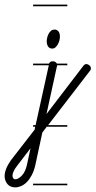

<svg xmlns="http://www.w3.org/2000/svg" viewBox="-143 -562 413 830"><path d="M148 -14H59L40 11L9 155Q3 179 -6.5 196.5Q-16 214 -27.5 225.5Q-39 237 -52 242.5Q-65 248 -77 248Q-99 248 -111 233.5Q-123 219 -123 199Q-123 185 -116.5 168Q-110 151 -96 131L7 -2L9 -14H0V-21H11L68 -280H0V-287H69Q73 -297 84 -297Q94 -297 99 -292Q101 -290 103 -287H148V-280H104Q104 -276 103 -275L58 -69L217 -277Q223 -285 230 -285Q237 -285 243.5 -279.5Q250 -274 250 -266Q250 -260 246 -256L65 -21H148ZM-11 79 -67 152Q-89 180 -89 197Q-89 203 -86 208Q-83 213 -77 213Q-64 213 -48.5 197Q-33 181 -26 148ZM97 -434Q116 -429 116 -404Q116 -396 114 -388Q112 -380 108 -372Q104 -364 97.5 -358Q91 -352 83 -352Q71 -352 65 -361Q59 -370 59 -384Q59 -390 61 -399Q63 -408 67 -415.5Q71 -423 77 -428.5Q83 -434 93 -434ZM148 239H0V232H148ZM148 -535H0V-542H148Z"/></svg>

Font: Gruenewald VA 1. Klasse
Style: Regular
Weight: 400
Designer: Peter Wiegel
Foundry: Peter Wiegel, nach dem Schriftentwurf von Dr. H. Gr¸newald
Version: Version 0.007